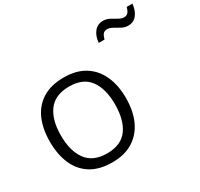

<svg xmlns="http://www.w3.org/2000/svg" viewBox="-192 -1189 1500 1441"><g transform="rotate(-30 558.0 -468.5)"><path d="M720 -358Q720 -247 682.5 -164.5Q645 -82 572 -36Q499 10 391 10Q280 10 206.5 -36Q133 -82 97 -165Q61 -248 61 -359Q61 -469 97 -551Q133 -633 206.5 -679Q280 -725 392 -725Q499 -725 572 -679.5Q645 -634 682.5 -551.5Q720 -469 720 -358ZM156 -358Q156 -223 213 -145.5Q270 -68 391 -68Q513 -68 569 -145.5Q625 -223 625 -358Q625 -493 569 -569.5Q513 -646 392 -646Q271 -646 213.5 -569.5Q156 -493 156 -358ZM749 -818Q755 -877 783.5 -911.5Q812 -946 859 -946Q889 -946 915.5 -931.5Q942 -917 966 -903Q990 -889 1011 -889Q1034 -889 1046.5 -903.5Q1059 -918 1066 -947H1116Q1110 -889 1082 -854Q1054 -819 1007 -819Q979 -819 952.5 -833Q926 -847 901.5 -861.5Q877 -876 855 -876Q831 -876 819 -861.5Q807 -847 800 -818Z"/></g></svg>

Font: Noto Sans Thai Looped
Style: Regular
Weight: 400
Designer: Sasikarn Vongin, Ben Mitchell
Foundry: The Fontpad Ltd
Version: Version 1.001; ttfautohint (v1.8.4.7-5d5b)